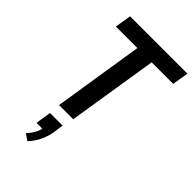

<svg xmlns="http://www.w3.org/2000/svg" viewBox="-294 -802 1198 1198"><g transform="rotate(45 305.0 -203.0)"><path d="M182 0 276 -597H86L104 -705H610L592 -597H402L307 0ZM202 299 159 270Q182 247 197 219.5Q212 192 214 166L231 178H161L177 75H288L278 148Q270 190 251 228.5Q232 267 202 299Z"/></g></svg>

Font: Nunito Sans 7pt Condensed
Style: Bold Italic
Weight: 700
Width: 3
Italic angle: -9°
Designer: Vernon Adams
Foundry: Vernon Adams
Version: Version 3.101;gftools[0.9.27]